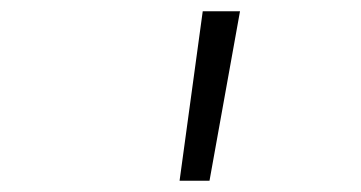

<svg xmlns="http://www.w3.org/2000/svg" viewBox="-20 -750 640 340"><path d="M298 -430 339 -730H405L351 -430Z"/></svg>

Font: JetBrains Mono NL Thin
Style: Italic
Weight: 100
Italic angle: -9°
Monospace: yes
Designer: Philipp Nurullin, Konstantin Bulenkov
Foundry: JetBrains
Version: Version 2.305; ttfautohint (v1.8.4.7-5d5b)